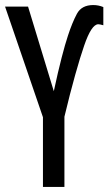

<svg xmlns="http://www.w3.org/2000/svg" viewBox="-20 -740 429 760"><path d="M193 -379 91 -714H0L150 -276V0H235V-278Q257 -370 277.5 -443Q298 -516 313 -559Q342 -644 369 -644Q375 -644 389 -640V-712Q370 -720 349 -720Q303 -720 284.5 -685.5Q266 -651 249 -599Q238 -566 224 -512Q210 -458 193 -379Z"/></svg>

Font: Noto Sans Display Condensed
Style: Regular
Weight: 400
Width: 3
Designer: Monotype Design Team
Foundry: Monotype Imaging Inc.
Version: Version 1.900